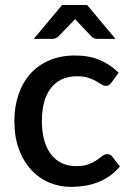

<svg xmlns="http://www.w3.org/2000/svg" viewBox="-20 -740 520 768"><path d="M426 -410Q421 -403.5 416.5 -400Q412 -396.5 403.5 -396.5Q395 -396.5 385.8 -402.5Q376.5 -408.5 363.8 -415.8Q351 -423 333 -429Q315 -435 288 -435Q253 -435 226.8 -422.5Q200.5 -410 182.8 -386.8Q165 -363.5 156.2 -330.2Q147.5 -297 147.5 -255.5Q147.5 -212.5 157 -179Q166.5 -145.5 184.2 -122.5Q202 -99.5 227.2 -87.5Q252.5 -75.5 284 -75.5Q315 -75.5 334.5 -83Q354 -90.5 367 -99.5Q380 -108.5 389.2 -116Q398.5 -123.5 409 -123.5Q422 -123.5 429 -113.5L459.5 -74Q441 -51.5 418.5 -36Q396 -20.5 371 -10.8Q346 -1 319 3.2Q292 7.5 264.5 7.5Q217 7.5 175.8 -10.2Q134.5 -28 103.8 -61.8Q73 -95.5 55.2 -144.2Q37.5 -193 37.5 -255.5Q37.5 -312 53.5 -360.2Q69.5 -408.5 100.2 -443.5Q131 -478.5 176.5 -498.2Q222 -518 281.5 -518Q337 -518 379.2 -500Q421.5 -482 454.5 -449ZM442 -584.5H370Q363.5 -584.5 357.2 -586.5Q351 -588.5 344.5 -595.5L289.5 -653.5Q285 -658 280.5 -664Q278 -661 275.8 -658.5Q273.5 -656 271 -653.5L215 -595.5Q209.5 -590 203 -587.2Q196.5 -584.5 189.5 -584.5H115L228.5 -720H328.5Z"/></svg>

Font: Lato SemiBold
Style: Regular
Weight: 600
Designer: Lukasz Dziedzic with Adam Twardoch and Botio Nikoltchev
Foundry: tyPoland Lukasz Dziedzic
Version: Version 2.015; 2015-08-06; http://www.latofonts.com/